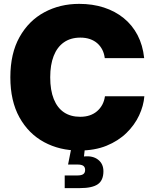

<svg xmlns="http://www.w3.org/2000/svg" viewBox="-20 -757 786 978"><path d="M383.3 9.8Q283.7 9.8 204.3 -33.2Q125 -76.2 78.9 -159.4Q32.7 -242.7 32.7 -363.3Q32.7 -484.9 79.6 -568.4Q126.5 -651.9 206.1 -694.6Q285.6 -737.3 383.3 -737.3Q451.7 -737.3 509 -718.8Q566.4 -700.2 610.1 -664.8Q653.8 -629.4 680.7 -578.1Q707.5 -526.9 714.4 -460.9H513.7Q510.7 -484.9 501 -503.9Q491.2 -522.9 475.6 -536.6Q460 -550.3 438.2 -557.9Q416.5 -565.4 389.2 -565.4Q339.8 -565.4 305.4 -541.3Q271 -517.1 253.4 -471.9Q235.8 -426.8 235.8 -363.3Q235.8 -297.4 253.9 -252.4Q272 -207.5 305.9 -184.8Q339.8 -162.1 388.2 -162.1Q415.5 -162.1 437 -169.4Q458.5 -176.8 474.6 -190.7Q490.7 -204.6 501 -223.6Q511.2 -242.7 514.6 -266.6H715.3Q711.4 -218.3 688.7 -169.4Q666 -120.6 624.3 -79.8Q582.5 -39.1 522.5 -14.6Q462.4 9.8 383.3 9.8ZM309.6 201.2V136.7H374.5Q395 136.7 404.3 129.9Q413.6 123 413.6 108.9Q413.6 94.2 404.3 87.6Q395 81.1 374.5 81.1H326.7L347.2 -22.5H412.6V-2.9L407.7 40Q452.6 35.2 479.7 56.4Q506.8 77.6 506.8 115.2Q506.8 161.6 478.3 181.4Q449.7 201.2 386.7 201.2Z"/></svg>

Font: Inter 16pt Black
Style: Regular
Weight: 900
Version: Version 4.001;git-66647c0bb